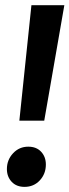

<svg xmlns="http://www.w3.org/2000/svg" viewBox="-20 -711 270 746"><path d="M55.2 -242.2 102.1 -690.9H230L151.9 -242.2ZM75.2 15.1Q43.9 15.1 25.4 -4.6Q6.8 -24.4 6.8 -54.2Q6.8 -89.8 30.8 -115.5Q54.7 -141.1 89.8 -141.1Q121.6 -141.1 139.9 -121.3Q158.2 -101.6 158.2 -71.8Q158.2 -35.6 134.8 -10.3Q111.3 15.1 75.2 15.1Z"/></svg>

Font: Fira Sans Compressed Medium
Style: Italic
Weight: 500
Width: 3
Italic angle: -8°
Designer: Carrois Corporate & Edenspiekermann AG
Foundry: Carrois Corporate GbR & Edenspiekermann AG
Version: Version 4.203;PS 004.203;hotconv 1.0.88;makeotf.lib2.5.64775